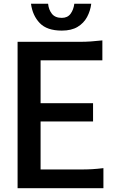

<svg xmlns="http://www.w3.org/2000/svg" viewBox="-20 -990 608 1010"><path d="M72.5 0V-770H398.5Q431 -770 458.2 -772Q485.5 -774 518.5 -777.5V-672.5H193.5V-447H469.5V-351H193.5V-98.5H405Q437.5 -98.5 464 -100Q490.5 -101.5 524 -105.5V0ZM305 -829Q227 -829 189 -868.8Q151 -908.5 143 -970.5H233Q236 -939 253 -917.5Q270 -896 305 -896Q335.5 -896 351.2 -917.5Q367 -939 371 -970.5H460Q455.5 -933 438 -900.5Q420.5 -868 388 -848.5Q355.5 -829 305 -829Z"/></svg>

Font: Junction SemiBold
Style: Regular
Weight: 600
Designer: Caroline Hadilaksono
Foundry: Caroline Hadilaksono, Tyler Finck, The League of Moveable Type
Version: Version 2.000; ttfautohint (v1.8.3)